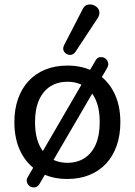

<svg xmlns="http://www.w3.org/2000/svg" viewBox="-20 -788 600 855"><path d="M280 9Q208 9 155 -22Q102 -53 73 -110Q44 -167 44 -244Q44 -302 60.5 -348.5Q77 -395 108 -428Q139 -461 182.5 -478.5Q226 -496 280 -496Q352 -496 405 -465Q458 -434 487 -377.5Q516 -321 516 -244Q516 -186 499.5 -139Q483 -92 452 -59Q421 -26 377.5 -8.5Q334 9 280 9ZM280 -63Q324 -63 356.5 -84Q389 -105 406.5 -145Q424 -185 424 -244Q424 -332 385 -378Q346 -424 280 -424Q237 -424 204.5 -403.5Q172 -383 154 -343Q136 -303 136 -244Q136 -156 175.5 -109.5Q215 -63 280 -63ZM156 31Q148 44 136 46Q124 48 114 42Q104 36 100 24Q96 12 105 -2L405 -518Q413 -532 425 -533.5Q437 -535 447 -529Q457 -523 461 -511Q465 -499 457 -485ZM316 -557Q308 -546 297.5 -544Q287 -542 277 -547.5Q267 -553 263 -563Q259 -573 265 -586L347 -745Q354 -761 366 -765.5Q378 -770 390.5 -767Q403 -764 412 -755.5Q421 -747 422.5 -734.5Q424 -722 416 -709Z"/></svg>

Font: Nunito Medium
Style: Regular
Weight: 500
Designer: Vernon Adams
Foundry: Vernon Adams
Version: Version 3.602